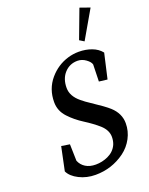

<svg xmlns="http://www.w3.org/2000/svg" viewBox="-184 -1103 938 1210"><g transform="rotate(-20 285.5 -498.5)"><path d="M516.6 -524.4 460.9 -531.2 463.9 -644.5Q459.5 -662.6 433.6 -681.4Q407.7 -700.2 377.9 -700.2Q325.7 -700.2 290.8 -662.4Q255.9 -624.5 255.9 -562.5Q255.9 -507.3 310.5 -462.4Q336.9 -440.4 363.8 -423.3Q447.3 -368.2 476.1 -341.8Q530.3 -292.5 530.3 -226.6Q530.3 -173.8 505.6 -127.4Q481 -81.1 439 -49.8Q351.1 14.6 241.2 14.6Q182.1 14.6 132.6 -10.3Q83 -35.2 65.4 -72.3L98.6 -230.5L154.3 -221.7L157.2 -110.4Q169.4 -80.1 197 -63Q224.6 -45.9 264.6 -45.9Q307.6 -45.9 347.2 -64Q390.6 -84 409.2 -125Q418.9 -148.4 418.9 -175.3Q418.9 -220.7 377.4 -258.3Q339.8 -291.5 285.2 -326.2Q231.9 -359.9 193.4 -401.4Q151.4 -445.8 151.4 -504.9Q151.4 -593.3 205.6 -657.2Q257.3 -717.8 331.5 -740.2Q367.2 -751 405.3 -751Q451.2 -751 491 -736.3Q530.8 -721.7 554.7 -691.4ZM571.3 -987.3 462.9 -799.8 432.6 -818.4 504.9 -1010.7Z"/></g></svg>

Font: Neuton
Style: Italic
Weight: 400
Italic angle: -9°
Designer: Brian M Zick
Version: Version 1.32